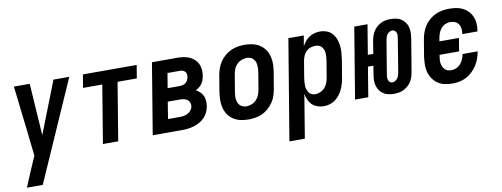

<svg xmlns="http://www.w3.org/2000/svg" viewBox="-61 -849 3622 1386"><g transform="rotate(-10 1750.0 -156.5)"><path d="M43 215Q59 175 76 135.5Q93 96 110 56L136 -3L116 -183L77 -520H193L218 -139L367 -520H483L159 215Z M638 0 708 -424H567L583 -520H977L961 -424H820L750 0Z M1217 0H1003L1089 -520H1276Q1299 -520 1321.5 -516.5Q1344 -513 1364 -504Q1384 -495 1400 -480Q1416 -465 1424.5 -445.5Q1433 -426 1435 -403Q1437 -380 1433 -357Q1430 -343 1425.5 -329.5Q1421 -316 1412.5 -304Q1404 -292 1392 -282.5Q1380 -273 1366 -266Q1382 -257 1395.5 -244Q1409 -231 1416.5 -214.5Q1424 -198 1425.5 -178.5Q1427 -159 1424 -139Q1420 -117 1410.5 -96Q1401 -75 1384.5 -58Q1368 -41 1347.5 -29.5Q1327 -18 1305 -11.5Q1283 -5 1261 -2.5Q1239 0 1217 0ZM1168 -316H1257Q1268 -316 1279.5 -319Q1291 -322 1300.5 -329.5Q1310 -337 1315.5 -348Q1321 -359 1323 -370Q1325 -381 1323 -392Q1321 -403 1314 -410.5Q1307 -418 1297 -421Q1287 -424 1276 -424H1186ZM1132 -96H1217Q1232 -96 1247 -98.5Q1262 -101 1276.5 -108Q1291 -115 1301 -128Q1311 -141 1314 -156Q1316 -171 1311 -185Q1306 -199 1294 -207Q1282 -215 1267.5 -217.5Q1253 -220 1238 -220H1152Z M1706 8Q1676 8 1647.5 2Q1619 -4 1595.5 -19Q1572 -34 1556.5 -56.5Q1541 -79 1533.5 -106.5Q1526 -134 1526.5 -163.5Q1527 -193 1531 -222L1551 -342Q1555 -367 1564 -392Q1573 -417 1587.5 -439Q1602 -461 1623 -479Q1644 -497 1668 -508Q1692 -519 1717 -523.5Q1742 -528 1767 -528Q1797 -528 1825.5 -522Q1854 -516 1877.5 -501Q1901 -486 1917 -463.5Q1933 -441 1940.5 -413.5Q1948 -386 1947.5 -356.5Q1947 -327 1942 -298L1922 -178Q1918 -153 1909.5 -128Q1901 -103 1886 -81Q1871 -59 1850.5 -41Q1830 -23 1806 -12Q1782 -1 1756.5 3.5Q1731 8 1706 8ZM1706 -88Q1725 -88 1745 -96Q1765 -104 1779.5 -119.5Q1794 -135 1801.5 -154.5Q1809 -174 1812 -193L1832 -313Q1834 -327 1835 -340.5Q1836 -354 1834.5 -367.5Q1833 -381 1828.5 -393Q1824 -405 1815 -414Q1806 -423 1793.5 -427.5Q1781 -432 1767 -432Q1748 -432 1728.5 -424Q1709 -416 1694 -400.5Q1679 -385 1672 -365.5Q1665 -346 1662 -327L1642 -207Q1640 -193 1638.5 -179.5Q1637 -166 1639 -152.5Q1641 -139 1645.5 -127Q1650 -115 1659 -106Q1668 -97 1680 -92.5Q1692 -88 1706 -88Z M1967 215 2089 -520H2202L2189 -444Q2199 -462 2212 -478Q2225 -494 2242.5 -505.5Q2260 -517 2280 -522.5Q2300 -528 2319 -528Q2346 -528 2370 -519.5Q2394 -511 2410 -493Q2426 -475 2435 -451.5Q2444 -428 2447 -402.5Q2450 -377 2448 -350.5Q2446 -324 2442 -298L2422 -178Q2419 -156 2413 -134.5Q2407 -113 2398 -92.5Q2389 -72 2375 -53Q2361 -34 2343 -20Q2325 -6 2302.5 1Q2280 8 2259 8Q2234 8 2211 0.5Q2188 -7 2171.5 -23Q2155 -39 2145.5 -61Q2136 -83 2133 -106L2080 215ZM2210 -88Q2229 -88 2248.5 -96.5Q2268 -105 2281.5 -120.5Q2295 -136 2302 -155Q2309 -174 2312 -193L2332 -313Q2334 -327 2335 -340.5Q2336 -354 2335 -367Q2334 -380 2329.5 -392Q2325 -404 2317 -413.5Q2309 -423 2296.5 -427.5Q2284 -432 2271 -432Q2253 -432 2235 -426Q2217 -420 2203.5 -406.5Q2190 -393 2182.5 -375.5Q2175 -358 2172 -340L2152 -220Q2150 -206 2148.5 -191.5Q2147 -177 2147.5 -163Q2148 -149 2152 -135.5Q2156 -122 2163.5 -111Q2171 -100 2183.5 -94Q2196 -88 2210 -88Z M2772 8Q2751 8 2731 4Q2711 0 2694.5 -10.5Q2678 -21 2666.5 -37.5Q2655 -54 2649.5 -73.5Q2644 -93 2644.5 -114Q2645 -135 2649 -156L2659 -218H2619L2583 0H2486L2572 -520H2669L2633 -302H2673L2688 -396Q2691 -413 2697 -430.5Q2703 -448 2712.5 -463.5Q2722 -479 2736.5 -492Q2751 -505 2768 -513.5Q2785 -522 2802.5 -525Q2820 -528 2838 -528Q2859 -528 2879.5 -524Q2900 -520 2916 -509.5Q2932 -499 2944 -482.5Q2956 -466 2961 -446.5Q2966 -427 2965.5 -406Q2965 -385 2962 -364L2922 -124Q2919 -107 2913.5 -89.5Q2908 -72 2898.5 -56.5Q2889 -41 2874 -28Q2859 -15 2842 -6.5Q2825 2 2807.5 5Q2790 8 2772 8ZM2773 -75Q2783 -75 2793.5 -81Q2804 -87 2811 -96.5Q2818 -106 2821.5 -116.5Q2825 -127 2827 -138L2866 -378Q2868 -389 2869 -400Q2870 -411 2867 -420.5Q2864 -430 2856 -437.5Q2848 -445 2837 -445Q2827 -445 2816.5 -439Q2806 -433 2799 -423.5Q2792 -414 2789 -403.5Q2786 -393 2784 -382L2744 -142Q2742 -131 2741.5 -120Q2741 -109 2744 -99.5Q2747 -90 2754.5 -82.5Q2762 -75 2773 -75Z M3200 8Q3170 8 3142 2Q3114 -4 3092 -19.5Q3070 -35 3054.5 -58Q3039 -81 3032 -108Q3025 -135 3026 -164Q3027 -193 3031 -222L3051 -342Q3055 -367 3064 -392Q3073 -417 3087.5 -439Q3102 -461 3123 -479Q3144 -497 3168 -508Q3192 -519 3217.5 -523.5Q3243 -528 3268 -528Q3294 -528 3319.5 -524Q3345 -520 3367 -509Q3389 -498 3406 -480.5Q3423 -463 3433 -440.5Q3443 -418 3445 -392.5Q3447 -367 3443 -340L3442 -331H3331V-336Q3334 -354 3331.5 -372Q3329 -390 3320 -404Q3311 -418 3294.5 -425Q3278 -432 3260 -432Q3241 -432 3222 -423.5Q3203 -415 3190.5 -399Q3178 -383 3171.5 -364.5Q3165 -346 3162 -327L3159 -308H3302L3286 -212H3143L3142 -207Q3140 -193 3138.5 -179Q3137 -165 3139 -152Q3141 -139 3146 -127Q3151 -115 3160 -105.5Q3169 -96 3181.5 -92Q3194 -88 3208 -88Q3226 -88 3244.5 -96Q3263 -104 3276 -119Q3289 -134 3296.5 -152Q3304 -170 3307 -188V-189H3418V-187Q3413 -161 3404 -136Q3395 -111 3380 -88Q3365 -65 3345 -46Q3325 -27 3301 -14.5Q3277 -2 3251 3Q3225 8 3200 8Z"/></g></svg>

Font: Iosevka Oblique
Style: Bold
Weight: 700
Italic angle: -9°
Monospace: yes
Designer: Belleve Invis
Foundry: Belleve Invis
Version: Version 32.5.0; ttfautohint (v1.8.4)